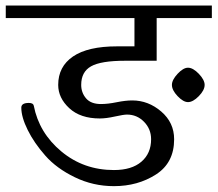

<svg xmlns="http://www.w3.org/2000/svg" viewBox="-33 -670 766 676"><path d="M687.5 -371.1Q687.5 -388.7 667 -410.2Q646.5 -431.6 628.9 -431.6Q612.3 -431.6 592.3 -410.2Q572.3 -388.7 572.3 -371.1Q572.3 -352.5 592.3 -331.5Q612.3 -310.5 628.9 -310.5Q646.5 -310.5 667 -331.5Q687.5 -352.5 687.5 -371.1ZM580.1 -179.7Q580.1 -238.3 534.7 -277.3Q489.3 -316.4 432.6 -316.4Q409.2 -316.4 377.9 -310.1Q346.7 -303.7 322.3 -303.7Q287.1 -303.7 270 -323.7Q252.9 -343.8 252.9 -371.1Q252.9 -417 287.6 -436.5Q322.3 -456.1 407.2 -456.1H518.6V-606.4H521.5H628.9H712.9V-650.4H628.9H521.5H-12.7V-606.4H440.4V-506.8H378.9Q276.4 -506.8 224.1 -471.2Q171.9 -435.5 171.9 -371.1Q171.9 -325.2 210.9 -289.1Q250 -252.9 318.4 -252.9Q340.8 -252.9 371.6 -259.8Q402.3 -266.6 414.1 -266.6Q449.2 -266.6 474.1 -241.2Q499 -215.8 499 -179.7Q499 -129.9 464.8 -100.6Q430.7 -71.3 368.2 -71.3Q261.7 -71.3 183.1 -136.7Q104.5 -202.1 85.9 -297.9Q84 -307.6 68.4 -307.6Q42 -307.6 42 -291Q42 -257.8 64.5 -212.4Q86.9 -167 126.5 -122.1Q166 -77.1 230.5 -45.9Q294.9 -14.6 368.2 -14.6Q452.1 -14.6 516.1 -55.7Q580.1 -96.7 580.1 -179.7Z"/></svg>

Font: Kurale
Style: Regular
Weight: 400
Version: 1.0; ttfautohint (v1.3)